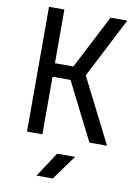

<svg xmlns="http://www.w3.org/2000/svg" viewBox="-103 -798 806 1106"><g transform="rotate(10 300.0 -245.0)"><path d="M92 0V-730H182V-416H290L452 -730H550L369 -378L560 0H457L287 -337H182V0ZM190 240 285 95H390L285 240Z"/></g></svg>

Font: JetBrains Mono NL
Style: Regular
Weight: 400
Monospace: yes
Designer: Philipp Nurullin, Konstantin Bulenkov
Foundry: JetBrains
Version: Version 2.305; ttfautohint (v1.8.4.7-5d5b)